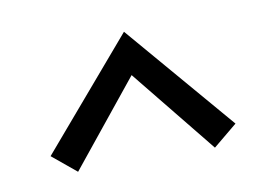

<svg xmlns="http://www.w3.org/2000/svg" viewBox="-41 -723 510 362"><g transform="rotate(-10 214.0 -542.5)"><path d="M83 -420 37 -458 214 -665 391 -458 345 -420 214 -582Z"/></g></svg>

Font: EauTestInfant
Style: Regular
Weight: 400
Designer: Christian Thalmann (Catharsis Fonts)
Version: Version 0.001;PS 000.001;hotconv 1.0.88;makeotf.lib2.5.64775